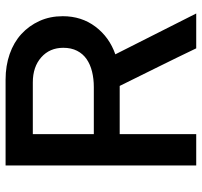

<svg xmlns="http://www.w3.org/2000/svg" viewBox="-38 -702 740 705"><g transform="rotate(-90 332.5 -350.0)"><path d="M77 0V-700H392Q443 -700 486 -685Q529 -670 559.5 -642Q590 -614 607.5 -575.5Q625 -537 625 -490Q625 -421 586.5 -370Q548 -319 485 -297L635 0H507Q473 -71 438.5 -140.5Q404 -210 369 -281H192V0ZM382 -600H192V-376H365Q395 -376 421.5 -382.5Q448 -389 467.5 -402.5Q487 -416 498 -437.5Q509 -459 509 -488Q509 -538 474 -569Q439 -600 382 -600Z"/></g></svg>

Font: Rosa Sans Medium
Style: Regular
Weight: 500
Designer: Pentagram / MCKL
Foundry: Pentagram / MCKL
Version: Version 1.005;September 16, 2019;FontCreator 11.5.0.2425 64-